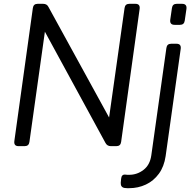

<svg xmlns="http://www.w3.org/2000/svg" viewBox="-20 -765 1009 1005"><path d="M77 0Q52 0 55 -26L152 -723Q155 -745 177 -745H206Q226 -745 234 -728L551 -150L632 -723Q635 -745 657 -745H689Q714 -745 711 -719L614 -22Q611 0 589 0H560Q541 0 532 -17L215 -599L134 -22Q131 0 109 0ZM894 -635Q868 -635 871 -661L880 -723Q883 -745 905 -745H933Q959 -745 956 -719L947 -657Q944 -635 922 -635ZM656 220Q652 220 646 220Q640 220 633 219Q611 216 612 192L614 171Q616 147 636 149Q641 150 646.5 150Q652 150 656 150Q698 150 731.5 124Q765 98 772 48L851 -514Q854 -536 876 -536H904Q929 -536 926 -510L847 52Q839 107 811.5 144.5Q784 182 743.5 201Q703 220 656 220Z"/></svg>

Font: Pitagon Sans Text
Style: Italic
Weight: 400
Italic angle: -8°
Designer: Travis Tran
Foundry: Pitagon
Version: Version 1.001; ttfautohint (v1.8.4.7-5d5b);gftools[0.9.26]